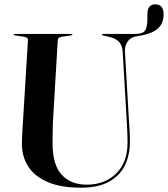

<svg xmlns="http://www.w3.org/2000/svg" viewBox="-20 -857 778 889"><path d="M566.5 -302.5 548 -617.5Q546.5 -643.5 534 -659.8Q521.5 -676 493 -684.5L457 -693Q452 -694.5 452 -697Q452 -700 456 -700H608.5Q640.5 -700 651.5 -715.5Q662.5 -731 662.5 -771V-790Q662.5 -837 698.5 -837Q737.5 -837 737.5 -791Q737.5 -749.5 712.5 -726.2Q687.5 -703 638 -693.5L607 -688Q583.5 -683.5 570.2 -663.5Q557 -643.5 558.5 -618L576.5 -307.5Q578.5 -280.5 580 -254Q581.5 -227.5 581.5 -200Q581.5 -141 559 -93Q536.5 -45 486.5 -16.5Q436.5 12 354 12Q261 12 200.5 -14.2Q140 -40.5 110.8 -86Q81.5 -131.5 81.5 -189.5Q81.5 -204 82.5 -227Q83.5 -250 85 -273.2Q86.5 -296.5 87.5 -313L109.5 -673Q110 -683.5 90 -687L49.5 -693Q43.5 -694 43.5 -697Q43.5 -700 48.5 -700H310.5Q315 -700 315 -697Q315 -694 309 -693L267 -687Q248 -684 247.5 -672L226.5 -316.5Q224 -278 223.8 -245.8Q223.5 -213.5 223.5 -192Q223.5 -93.5 265.8 -47.8Q308 -2 381.5 -2Q465.5 -2 518 -53.8Q570.5 -105.5 570.5 -195Q570.5 -228.5 569 -254.5Q567.5 -280.5 566.5 -302.5Z"/></svg>

Font: Fraunces 144pt S000 SemiBold
Style: Regular
Weight: 600
Version: Version 1.000; ttfautohint (v1.8.3)